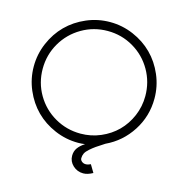

<svg xmlns="http://www.w3.org/2000/svg" viewBox="-124 -807 1034 1097"><g transform="rotate(15 392.5 -258.5)"><path d="M434.1 98.1Q434.1 108.9 443.8 116.9Q453.6 125 466.8 125Q480.5 125 496.1 117.2L522.9 162.1Q492.2 179.2 466.8 179.2Q431.2 179.2 405.5 155.3Q379.9 131.3 379.9 98.1Q379.9 71.3 393.8 51.8Q407.7 32.2 434.1 15.1Q414.1 18.1 393.1 18.1Q320.8 18.1 254.6 -10.3Q188.5 -38.6 140.6 -86.4Q92.8 -134.3 64.5 -200.4Q36.1 -266.6 36.1 -338.9Q36.1 -411.1 64.5 -477.3Q92.8 -543.5 140.6 -591.3Q188.5 -639.2 254.6 -667.5Q320.8 -695.8 393.1 -695.8Q465.3 -695.8 531.5 -667.5Q597.7 -639.2 645.5 -591.3Q693.4 -543.5 721.7 -477.3Q750 -411.1 750 -338.9Q750 -233.9 694.1 -147.2Q638.2 -60.5 545.9 -17.1Q512.7 3.9 497.1 14.9Q481.4 25.9 464.1 41Q446.8 56.2 440.4 69.3Q434.1 82.5 434.1 98.1ZM393.1 -36.1Q455.1 -36.1 511 -60.1Q566.9 -84 607.4 -124.5Q647.9 -165 671.9 -220.9Q695.8 -276.9 695.8 -338.9Q695.8 -421.4 655.5 -491.5Q615.2 -561.5 545.4 -602.3Q475.6 -643.1 393.1 -643.1Q310.5 -643.1 240.5 -602.3Q170.4 -561.5 129.6 -491.5Q88.9 -421.4 88.9 -338.9Q88.9 -256.3 129.6 -186.5Q170.4 -116.7 240.5 -76.4Q310.5 -36.1 393.1 -36.1Z"/></g></svg>

Font: Rawengulk
Style: Demibold
Weight: 600
Version: Version 0.92